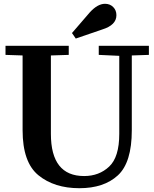

<svg xmlns="http://www.w3.org/2000/svg" viewBox="-20 -981 810 1011"><path d="M9 -740H342V-692L248 -689V-276Q248 -54 423 -54Q502 -54 555 -104Q608 -154 608 -276V-687L500 -692V-740H764V-692L674 -689V-295Q674 -125 600.5 -57.5Q527 10 398 10Q266 10 182.5 -58Q99 -126 99 -295V-689L9 -692ZM379 -778 359 -807 453 -916Q494 -961 533 -961Q559 -961 576 -944Q593 -927 593 -901Q593 -849 519 -826Z"/></svg>

Font: Minipax
Style: Bold
Weight: 600
Designer: Raphaël Ronot, Igor Stepanchenko (Cyrillic)
Foundry: steppetype
Version: Version 1.002